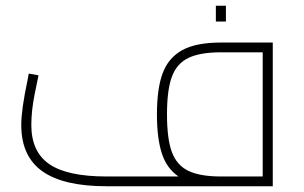

<svg xmlns="http://www.w3.org/2000/svg" viewBox="-20 -648 1059 668"><path d="M929 -500V0H351Q201 0 127.5 -52Q54 -104 54 -213Q54 -267 76 -370L80 -392L114 -386Q112 -377 100.5 -320Q89 -263 89 -213Q89 -120 151.5 -77Q214 -34 351 -34H601Q560 -62 543 -114.5Q526 -167 526 -250Q526 -340 546 -393.5Q566 -447 614 -473.5Q662 -500 749 -500ZM894 -34V-466H749Q676 -466 635.5 -446.5Q595 -427 578 -381Q561 -335 561 -250Q561 -165 578 -119Q595 -73 635.5 -53.5Q676 -34 749 -34ZM731 -628H766V-573H731Z"/></svg>

Font: Cairo ExtraLight
Style: Regular
Weight: 275
Designer: Mohamed Gaber, Accademia di Belle Arti di Urbino and others
Foundry: Kief Type Foundry, Accademia di Belle Arti di Urbino and others
Version: Version 3.011